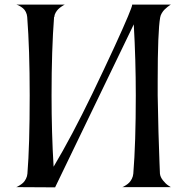

<svg xmlns="http://www.w3.org/2000/svg" viewBox="-20 -807 796 827"><path d="M98.1 -59.1Q107.9 -179.2 107.9 -396Q107.9 -595.2 97.2 -733.9Q96.2 -745.6 91.3 -755.4Q86.4 -765.1 79.6 -770.8Q72.8 -776.4 66.2 -780.3Q59.6 -784.2 55.2 -785.6L50.8 -787.1H258.8Q256.8 -786.1 254.2 -784.7Q251.5 -783.2 243.9 -778.1Q236.3 -772.9 230.5 -767.1Q224.6 -761.2 219.5 -752.2Q214.4 -743.2 213.9 -733.9H212.9Q202.1 -593.3 202.1 -396Q202.1 -232.9 210.9 -88.9Q288.6 -219.2 377.9 -403.8Q432.1 -516.6 472.7 -604.7Q513.2 -692.9 531.2 -736.3Q549.3 -779.8 549.3 -786.1L548.8 -787.1H715.8Q714.4 -786.1 711.4 -784.4Q708.5 -782.7 701.4 -777.1Q694.3 -771.5 688.5 -765.6Q682.6 -759.8 677 -750.5Q671.4 -741.2 669.9 -731.9Q659.2 -672.9 659.2 -457V-396Q660.2 -322.3 662.6 -238Q665 -153.8 667 -106.4L668.9 -59.1Q670.4 -44.4 682.1 -29.8Q693.8 -15.1 705.1 -7.8L715.8 -1H506.8Q508.8 -1.5 511.7 -2.9Q514.6 -4.4 522.5 -9.3Q530.3 -14.2 536.4 -20.3Q542.5 -26.4 547.9 -36.9Q553.2 -47.4 554.2 -59.1Q564.9 -191.4 564.9 -396Q564.9 -549.3 556.2 -702.1L217.8 -1V0L49.8 -1Q51.8 -1.5 54.7 -2.9Q57.6 -4.4 65.7 -9.3Q73.7 -14.2 80.1 -20.3Q86.4 -26.4 91.8 -36.9Q97.2 -47.4 98.1 -59.1Z"/></svg>

Font: Anticva
Style: Regular
Weight: 400
Version: Version 1.000